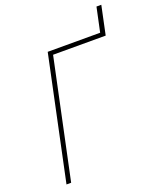

<svg xmlns="http://www.w3.org/2000/svg" viewBox="-155 -951 870 1046"><g transform="rotate(-20 280.0 -427.5)"><path d="M47 0 198 -714H502L532 -855H560L525 -689H220L74 0Z"/></g></svg>

Font: Noto Sans Disp Thin
Style: Italic
Weight: 100
Italic angle: -12°
Designer: Monotype Design Team
Foundry: Monotype Imaging Inc.
Version: Version 2.000;GOOG;noto-source:20170915:90ef993387c0